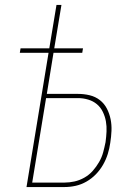

<svg xmlns="http://www.w3.org/2000/svg" viewBox="-20 -755 540 775"><path d="M87 0 176 -542H60L63 -560H179L208 -735H228L199 -560H315L312 -542H196L169 -376H295Q319 -376 342 -370.5Q365 -365 383 -351Q401 -337 411.5 -316.5Q422 -296 426.5 -273.5Q431 -251 430 -227Q429 -203 425 -178Q422 -156 415 -133.5Q408 -111 396 -90Q384 -69 367 -51.5Q350 -34 329 -22Q308 -10 285.5 -5Q263 0 240 0ZM110 -18H240Q260 -18 280.5 -22.5Q301 -27 320.5 -38Q340 -49 354.5 -65.5Q369 -82 380 -101Q391 -120 396.5 -140.5Q402 -161 406 -181Q409 -203 410 -224Q411 -245 407.5 -265Q404 -285 395 -303.5Q386 -322 371 -334.5Q356 -347 336 -353Q316 -359 295 -359H166Z"/></svg>

Font: Iosevka Term Curly Thin
Style: Italic
Weight: 100
Italic angle: -9°
Designer: Belleve Invis
Foundry: Belleve Invis
Version: Version 32.3.0